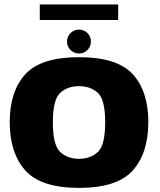

<svg xmlns="http://www.w3.org/2000/svg" viewBox="-20 -864 740 888"><path d="M345.5 5Q522.5 5 594.2 -75.8Q666 -156.5 666 -299.5Q666 -441.5 594.2 -520.5Q522.5 -599.5 345.5 -599.5Q169 -599.5 97 -520.5Q25 -441.5 25 -299.5Q25 -156.5 97 -75.8Q169 5 345.5 5ZM345.5 -129.5Q292.5 -129.5 258.5 -161Q224.5 -192.5 224.5 -298.5Q224.5 -403.5 258.5 -434.5Q292.5 -465.5 345.5 -465.5Q398.5 -465.5 432.5 -434.5Q466.5 -403.5 466.5 -298.5Q466.5 -192.5 432.5 -161Q398.5 -129.5 345.5 -129.5ZM345.5 -616.5Q368.5 -616.5 384.5 -632.8Q400.5 -649 400.5 -672Q400.5 -695 384.5 -711Q368.5 -727 345.5 -727Q322.5 -727 306.2 -711Q290 -695 290 -672Q290 -649 306.2 -632.8Q322.5 -616.5 345.5 -616.5ZM164 -771.5H526.5V-843.5H164Z"/></svg>

Font: Anybody UltraCondensed Thin ExtraBold
Style: Regular
Weight: 800
Version: Version 1.111